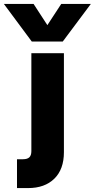

<svg xmlns="http://www.w3.org/2000/svg" viewBox="-116 -773 486 985"><path d="M206.1 -560.1H46.9L-96.2 -752.9H56.2L127 -644L198.2 -752.9H350.1ZM-28.8 43.9H2Q23.9 43.9 34.4 34.2Q44.9 24.4 44.9 2V-500H211.9V7.8Q211.9 95.7 162.6 143.8Q113.3 191.9 27.8 191.9H-28.8Z"/></svg>

Font: Overused Grotesk ExtraBold
Style: Regular
Weight: 800
Version: Version 0.002